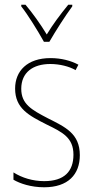

<svg xmlns="http://www.w3.org/2000/svg" viewBox="-20 -783 396 813"><path d="M166 -606H189C215 -651 255 -714 286 -756V-763H269C234 -720 204 -680 178 -637C152 -680 117 -729 88 -763H70V-756C97 -722 140 -653 166 -606ZM318 -126C318 -218 256 -245 183 -282C114 -318 70 -342 70 -407C70 -476 119 -512 193 -512C232 -512 273 -502 300 -486L312 -509C281 -526 239 -537 194 -537C95 -537 44 -482 44 -408C44 -324 102 -294 177 -256C245 -223 291 -200 291 -128C291 -57 252 -16 167 -16C119 -16 73 -30 37 -53V-22C64 -6 111 10 167 10C268 10 318 -44 318 -126Z"/></svg>

Font: Noto Sans Arabic UI Cn Th
Style: Regular
Weight: 100
Width: 3
Designer: Monotype Design Team, Nadine Chahine and Nizar Qandah
Foundry: Monotype Imaging Inc.
Version: Version 2.010